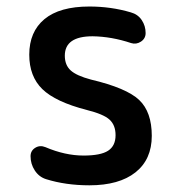

<svg xmlns="http://www.w3.org/2000/svg" viewBox="-20 -550 540 580"><path d="M242.2 -217.8Q147.5 -242.2 107.9 -280.8Q68.4 -319.3 68.4 -384.8Q68.4 -454.1 114.3 -492.2Q160.2 -530.3 250 -530.3Q315.4 -530.3 375 -512.7Q396.5 -506.8 408.2 -489.3Q419.9 -471.7 419.9 -450.2Q419.9 -433.6 405.8 -424.3Q391.6 -415 376 -419.9Q317.4 -439.5 259.8 -440.4Q175.8 -440.4 175.8 -381.8Q175.8 -353.5 193.4 -337.4Q210.9 -321.3 254.9 -309.6Q362.3 -284.2 400.4 -248Q438.5 -211.9 438.5 -139.6Q438.5 -68.4 389.2 -29.3Q339.8 9.8 250 9.8Q178.7 9.8 119.1 -8.8Q97.7 -15.6 85 -35.2Q72.3 -54.7 72.3 -78.1Q72.3 -94.7 86.4 -103.5Q100.6 -112.3 117.2 -105.5Q176.8 -80.1 232.4 -80.1Q284.2 -80.1 306.6 -94.7Q329.1 -109.4 329.1 -141.6Q329.1 -171.9 311 -188.5Q293 -205.1 242.2 -217.8Z"/></svg>

Font: Rounded Mgen+ 2m medium
Style: Regular
Weight: 500
Designer: [Source Han Sans]
Ryoko NISHIZUKA  (kana & ideographs); Paul D. Hunt (Latin, Greek & Cyrillic); Wenlong ZHANG  (bopomofo
Version: Version 1.059.20150602